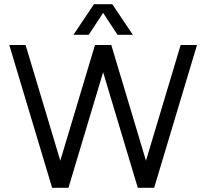

<svg xmlns="http://www.w3.org/2000/svg" viewBox="-20 -899 987 919"><path d="M512.7 -683.6 678.7 -129.9 844.7 -683.6H922.9L717.8 0H639.6L473.6 -553.2L307.6 0H229.5L24.4 -683.6H102.5L268.6 -129.9L434.6 -683.6ZM331.5 -732.4 429.7 -878.9H517.6L615.7 -732.4H542.5L473.6 -837.4L404.8 -732.4Z"/></svg>

Font: Sanitrixie
Style: Regular
Weight: 400
Designer: Jayvee D. Enaguas (Grand Chaos)
Version: Version 1.1 - 6/9/2013